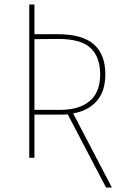

<svg xmlns="http://www.w3.org/2000/svg" viewBox="-20 -701 556 853"><path d="M451 132 281 -193 262 -192H133V0H110V-681H133V-549H236Q347 -549 397.5 -503.5Q448 -458 448 -371Q448 -296 410 -252.5Q372 -209 305 -197L477 132ZM425 -371Q425 -449 381 -489Q337 -529 233 -528L133 -527V-213H248Q332 -213 378.5 -252Q425 -291 425 -371Z"/></svg>

Font: Fira Sans Condensed Thin
Style: Regular
Weight: 250
Width: 3
Designer: Carrois Corporate & Edenspiekermann AG
Foundry: Carrois Corporate GbR & Edenspiekermann AG
Version: Version 4.203